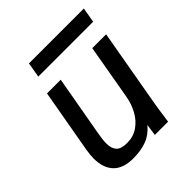

<svg xmlns="http://www.w3.org/2000/svg" viewBox="-200 -860 1000 1000"><g transform="rotate(-45 300.0 -360.0)"><path d="M61 -138Q61 -163.5 66.5 -196.5L129 -550H230L170.5 -214.5Q163 -173.5 163 -147Q163 -110 180.5 -91Q198 -72 241.5 -72Q288 -72 323 -96.2Q358 -120.5 379.5 -159.8Q401 -199 409 -244.5L462.5 -550H564.5L488 -115.5Q483.5 -91.5 476.5 -39L471 0H373.5L382.5 -64Q350 -24.5 307.2 -8.5Q264.5 7.5 208 7.5Q134.5 7.5 97.8 -30.2Q61 -68 61 -138ZM173 -727H577.5L563 -644H159Z"/></g></svg>

Font: JuliaMono Medium
Style: Italic
Weight: 500
Italic angle: -9°
Monospace: yes
Designer: cormullion
Foundry: corm
Version: Version 0.054; ttfautohint (v1.8.4)